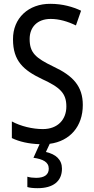

<svg xmlns="http://www.w3.org/2000/svg" viewBox="-20 -744 494 1004"><path d="M304 138C304 91 272 62 220 51L240 8C346 -6 413 -83 413 -195C413 -293 362 -348 259 -396C166 -441 135 -468 135 -540C135 -602 175 -645 245 -645C289 -645 334 -632 377 -611L404 -688C362 -708 307 -724 244 -724C129 -725 47 -649 48 -538C48 -425 103 -377 199 -331C295 -287 327 -256 327 -187C327 -120 283 -69 204 -69C150 -69 88 -84 42 -109V-22C81 -3 130 8 187 10L155 81C204 88 235 103 235 138C235 168 214 186 169 186C153 186 136 184 123 180V234C135 238 154 240 177 240C258 240 304 204 304 138Z"/></svg>

Font: Noto Sans Kannada Condensed
Style: Regular
Weight: 400
Width: 3
Designer: Jelle Bosma - Monotype Design Team
Foundry: Monotype Imaging Inc.
Version: Version 2.005